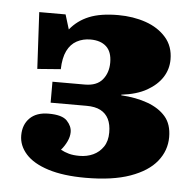

<svg xmlns="http://www.w3.org/2000/svg" viewBox="-45 -580 643 639"><g transform="rotate(5 277.0 -260.5)"><path d="M263 14Q189 14 138.5 -2Q88 -18 63 -46Q38 -74 38 -108Q38 -144 60 -166Q82 -188 123 -188Q168 -188 184.5 -170.5Q201 -153 201 -133Q201 -118 193.5 -102Q186 -86 174 -72Q187 -65 201.5 -61Q216 -57 237 -57Q262 -57 282.5 -66.5Q303 -76 316 -95Q329 -114 329 -143Q329 -170 320 -188Q311 -206 293 -215.5Q275 -225 246 -225H126V-295H234Q274 -295 293 -318Q312 -341 312 -375Q312 -411 293 -428.5Q274 -446 240 -446Q215 -446 194.5 -435Q174 -424 162.5 -400.5Q151 -377 150 -339L72 -333L62 -522H150L165 -473Q190 -504 228 -519.5Q266 -535 325 -535Q375 -535 417 -520.5Q459 -506 485 -476.5Q511 -447 511 -403Q511 -370 493.5 -343Q476 -316 442.5 -297Q409 -278 358 -272V-270Q408 -267 446.5 -253Q485 -239 507 -213.5Q529 -188 529 -145Q529 -100 500 -64Q471 -28 412 -7Q353 14 263 14Z"/></g></svg>

Font: Literata 18pt ExtraBold
Style: Regular
Weight: 800
Designer: Latin by Veronika Burian and Jose Scaglione. Greek by Irene Vlachou. Cyrillic by Vera Evstafieva.
Foundry: TypeTogether
Version: Version 3.103;gftools[0.9.29]